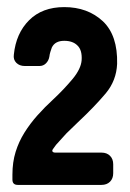

<svg xmlns="http://www.w3.org/2000/svg" viewBox="-20 -721 365 541"><path d="M15 -215V-229Q15 -264 24 -293Q33 -322 49 -347.5Q65 -373 85.5 -396Q106 -419 130 -441Q160 -469 185 -499Q208 -527 210 -551Q212 -580 198 -593Q185 -606 161 -606Q135 -606 126 -587Q124 -581 122 -575Q120 -569 119 -561Q117 -550 109.5 -542.5Q102 -535 91 -535H50Q35 -535 26 -544Q17 -553 19 -567Q25 -627 62 -664Q99 -701 161 -701Q227 -701 270 -661Q312 -621 310 -541Q308 -494 278 -458Q246 -420 199 -376L167 -345Q149 -325 138 -313Q132 -305 130 -302Q126 -297 128 -294Q130 -291 136 -291H266Q281 -291 290 -282Q299 -273 299 -258V-233Q299 -218 290 -209Q281 -200 266 -200H30Q15 -200 15 -215Z"/></svg>

Font: Higure Gothic Black
Style: Regular
Weight: 900
Designer: Yoshimichi Ohira
Foundry: Positype
Version: Version 1.000